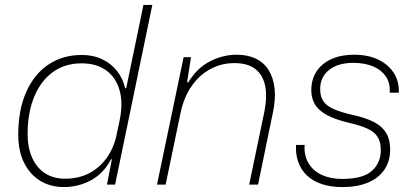

<svg xmlns="http://www.w3.org/2000/svg" viewBox="-20 -749 1679 779"><path d="M239 10Q197 10 163 -5Q129 -20 104.5 -48Q80 -76 67 -114.5Q54 -153 54 -201Q54 -303 86.5 -376Q119 -449 177 -487.5Q235 -526 312 -526Q358 -526 394 -509Q430 -492 454 -462Q478 -432 488 -391H492L562 -729H598L447 0H414L434 -103H431Q400 -45 349 -17.5Q298 10 239 10ZM244 -24Q299 -24 341.5 -46Q384 -68 413 -108.5Q442 -149 453 -202L465 -259Q480 -329 465.5 -381.5Q451 -434 411.5 -463Q372 -492 311 -492Q242 -492 193 -455.5Q144 -419 118 -354.5Q92 -290 92 -205Q92 -151 110 -110Q128 -69 162 -46.5Q196 -24 244 -24Z M617 0 725 -517H755L739 -415H744Q780 -474 832.5 -500.5Q885 -527 940 -527Q985 -527 1018 -511Q1051 -495 1070 -464.5Q1089 -434 1094 -390.5Q1099 -347 1087 -291L1027 0H991L1051 -288Q1065 -354 1056 -399.5Q1047 -445 1016 -469Q985 -493 931 -493Q878 -493 833 -468.5Q788 -444 757 -399Q726 -354 713 -293L652 0Z M1369 10Q1322 10 1286 -2Q1250 -14 1226 -36.5Q1202 -59 1190.5 -90.5Q1179 -122 1181 -161H1216Q1213 -118 1231.5 -87Q1250 -56 1285.5 -39.5Q1321 -23 1368 -23Q1452 -23 1488.5 -55.5Q1525 -88 1525 -140Q1525 -174 1511.5 -194.5Q1498 -215 1470 -227.5Q1442 -240 1399 -250Q1339 -264 1305 -283Q1271 -302 1257 -327Q1243 -352 1243 -383Q1243 -427 1264.5 -459.5Q1286 -492 1325 -509.5Q1364 -527 1416 -527Q1473 -527 1514 -507.5Q1555 -488 1577.5 -453.5Q1600 -419 1598 -373H1561Q1564 -411 1546 -438Q1528 -465 1494 -479.5Q1460 -494 1413 -494Q1352 -494 1315.5 -465.5Q1279 -437 1279 -387Q1279 -358 1292 -338.5Q1305 -319 1335 -306Q1365 -293 1414 -282Q1464 -271 1497 -254Q1530 -237 1546.5 -210Q1563 -183 1563 -143Q1563 -95 1539.5 -60.5Q1516 -26 1472.5 -8Q1429 10 1369 10Z"/></svg>

Font: Mona Sans
Style: Italic
Weight: 200
Italic angle: -11.6951°
Designer: Deni Anggara
Foundry: GitHub
Version: Version 2.000